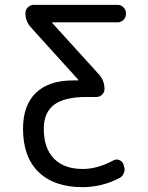

<svg xmlns="http://www.w3.org/2000/svg" viewBox="-20 -567 610 794"><path d="M302.7 -234.4Q303.7 -234.4 304.2 -235.4Q304.7 -236.3 303.7 -237.3L108.4 -453.1Q85 -478.5 85 -512.7Q85 -526.4 95.2 -536.6Q105.5 -546.9 119.1 -546.9H466.8Q480.5 -546.9 490.7 -536.6Q501 -526.4 501 -511.7V-509.8Q501 -495.1 490.7 -484.9Q480.5 -474.6 466.8 -474.6H197.3Q196.3 -474.6 195.8 -473.6Q195.3 -472.7 196.3 -471.7L389.6 -258.8Q412.1 -233.4 412.1 -199.2Q412.1 -185.5 402.3 -175.8Q392.6 -166 378.9 -166H337.9Q246.1 -166 203.6 -133.8Q161.1 -101.6 161.1 -34.2Q161.1 45.9 203.1 88.9Q245.1 131.8 322.3 131.8Q382.8 131.8 448.2 96.7Q460 89.8 472.7 94.7Q485.4 99.6 490.2 111.3L492.2 119.1Q498 132.8 492.7 147.5Q487.3 162.1 474.6 168.9Q404.3 206.1 322.3 207Q204.1 207 139.6 144.5Q75.2 82 75.2 -34.2Q75.2 -131.8 128.4 -183.1Q181.6 -234.4 282.2 -234.4Z"/></svg>

Font: Gen Jyuu GothicL Regular
Style: Regular
Weight: 400
Designer: [Source Han Sans]
Ryoko NISHIZUKA  (kana & ideographs); Paul D. Hunt (Latin, Greek & Cyrillic); Wenlong ZHANG  (bopomofo
Version: Version 1.002.20150607